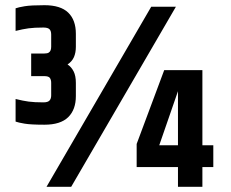

<svg xmlns="http://www.w3.org/2000/svg" viewBox="-20 -719 891 739"><path d="M612 -449H759V-160H801V-76H759V0H665V-76H506V-165ZM665 -160V-368L593 -160ZM562 -693H657L254 0H159ZM40 -687Q51 -691 75 -695Q99 -699 151 -699Q213 -699 242.5 -670.5Q272 -642 272 -589V-539Q272 -516 264.5 -499Q257 -482 240 -471Q255 -461 263.5 -444Q272 -427 272 -400V-349Q272 -297 242.5 -268Q213 -239 151 -239Q99 -239 75 -243Q51 -247 40 -251V-338Q68 -331 90 -328Q112 -325 147 -325Q164 -325 170.5 -332Q177 -339 177 -352V-400Q177 -412 172 -419Q167 -426 150 -426H100V-513H150Q162 -513 167.5 -516.5Q173 -520 175 -526Q177 -532 177 -539V-586Q177 -600 170.5 -606.5Q164 -613 147 -613Q112 -613 90 -610Q68 -607 40 -600Z"/></svg>

Font: Khand Variable Light
Style: Regular
Weight: 300
Designer: Satya Rajpurohit
Foundry: Indian Type Foundry
Version: Version 3.000